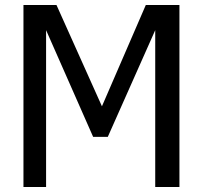

<svg xmlns="http://www.w3.org/2000/svg" viewBox="-20 -747 811 767"><path d="M696.8 -727.1H562.5L387.2 -322.3L205.6 -727.1H73.7V0H164.1V-626.5L352.1 -200.2H410.6L600.1 -626.5V0H696.8Z"/></svg>

Font: SG Kara Light
Style: Regular
Weight: 400
Designer: Damoon Khanjanzadeh
Version: Version 1.000